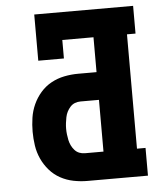

<svg xmlns="http://www.w3.org/2000/svg" viewBox="-53 -781 705 828"><g transform="rotate(-5 300.0 -367.5)"><path d="M292 0Q262 0 232 -6Q202 -12 175.5 -26.5Q149 -41 129 -64Q109 -87 96.5 -114.5Q84 -142 79.5 -172Q75 -202 75 -232Q75 -262 79.5 -292Q84 -322 96.5 -349.5Q109 -377 129 -400Q149 -423 175.5 -437.5Q202 -452 232 -458Q262 -464 292 -464H372V-615H237V-535H126V-735H554V-615H517V-120H554V0ZM292 -120H372V-344H292Q279 -344 267.5 -339.5Q256 -335 247.5 -325.5Q239 -316 233.5 -305Q228 -294 225.5 -281.5Q223 -269 221.5 -256.5Q220 -244 220 -232Q220 -220 221.5 -207.5Q223 -195 225.5 -183Q228 -171 233.5 -159.5Q239 -148 247.5 -138.5Q256 -129 267.5 -124.5Q279 -120 292 -120Z"/></g></svg>

Font: Iosevka Slab Heavy Extended
Style: Regular
Weight: 900
Width: 7
Monospace: yes
Designer: Belleve Invis
Foundry: Belleve Invis
Version: Version 11.1.0; ttfautohint (v1.8.3)